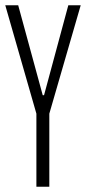

<svg xmlns="http://www.w3.org/2000/svg" viewBox="-25 -708 326 728"><path d="M113 0V-277L-5 -688H44L137 -347H142L234 -688H281L162 -277V0Z"/></svg>

Font: Saira UltraCondensed Light
Style: Regular
Weight: 300
Width: 1
Designer: Hector Gatti with collaboration of the Omnibus-Type team
Foundry: Omnibus-Type
Version: Version 1.101